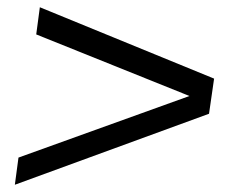

<svg xmlns="http://www.w3.org/2000/svg" viewBox="-20 -519 655 530"><path d="M571 -302 557 -205 21 -9 31 -84 503 -254 80 -424 90 -499Z"/></svg>

Font: Chivo Light Italic
Style: Regular
Weight: 300
Italic angle: -8.05°
Designer: Hector Gatti
Foundry: Omnibus-Type
Version: Version 1.007